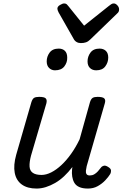

<svg xmlns="http://www.w3.org/2000/svg" viewBox="-20 -1077 711 1114"><path d="M192 17Q139 17 106.5 -6.5Q74 -30 65.5 -74Q57 -118 74 -179L162 -484Q168 -503 177.5 -509Q187 -515 207 -515Q237 -515 245.5 -506Q254 -497 249 -477L160 -174Q150 -136 151.5 -111Q153 -86 170.5 -74Q188 -62 221 -62Q248 -62 277.5 -77Q307 -92 336.5 -119.5Q366 -147 393 -185Q420 -223 442 -269L502 -484Q508 -503 517.5 -509Q527 -515 546 -515Q576 -515 585 -506Q594 -497 588 -477L483 -113Q480 -100 478.5 -87.5Q477 -75 482 -67Q487 -59 501 -59Q515 -59 526.5 -65.5Q538 -72 548 -83Q558 -94 566 -105Q572 -113 582.5 -115.5Q593 -118 608 -108Q623 -99 624 -88.5Q625 -78 620 -68Q609 -50 590.5 -30.5Q572 -11 547 3Q522 17 490 17Q459 17 439.5 8Q420 -1 411 -17Q402 -33 399 -52.5Q396 -72 398 -93L400 -108Q377 -78 352 -54.5Q327 -31 300 -15.5Q273 0 246 8.5Q219 17 192 17ZM299 -669Q279 -669 265 -682.5Q251 -696 251 -721Q251 -749 268 -772Q285 -795 321 -795Q343 -795 356.5 -782Q370 -769 370 -743Q371 -715 353.5 -692Q336 -669 299 -669ZM538 -669Q516 -669 502 -682.5Q488 -696 488 -721Q488 -749 505 -772Q522 -795 558 -795Q580 -795 594 -782Q608 -769 608 -743Q608 -715 591 -692Q574 -669 538 -669ZM640 -1057Q651 -1057 661 -1046Q671 -1035 671 -1023Q671 -1014 668 -1008.5Q665 -1003 660 -999L505 -849Q492 -836 479 -831.5Q466 -827 449 -827Q435 -827 424 -833.5Q413 -840 407 -852L320 -1005Q316 -1013 314.5 -1018Q313 -1023 313 -1027Q313 -1039 328 -1048Q343 -1057 352 -1057Q362 -1057 367.5 -1052Q373 -1047 378 -1040L468 -928L611 -1042Q618 -1047 624.5 -1052Q631 -1057 640 -1057Z"/></svg>

Font: Playwrite TZ
Style: Regular
Weight: 400
Designer: Veronika Burian, José Scaglione
Foundry: TypeTogether
Version: Version 1.002